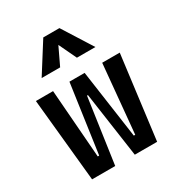

<svg xmlns="http://www.w3.org/2000/svg" viewBox="-187 -916 960 1036"><g transform="rotate(-30 293.0 -397.5)"><path d="M349.1 0 291 -404.8H283.2L240.7 -517.6H335.4L396 -91.8H404.8L444.8 -517.6H554.2L488.3 0ZM83 0 31.7 -517.6H138.7L171.4 -91.8H180.2L240.7 -517.6H335.4L292 -404.8H285.2L227.1 0ZM120.6 -609.4 237.8 -794.9H338.4L455.6 -609.4H340.3L283.2 -729.5H293L235.8 -609.4Z"/></g></svg>

Font: Cascadia Mono Medium
Style: Regular
Weight: 500
Monospace: yes
Designer: Aaron Bell
Foundry: Saja Typeworks
Version: Version 2407.024